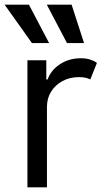

<svg xmlns="http://www.w3.org/2000/svg" viewBox="-41 -804 445 824"><path d="M76.7 0V-545.5H157.7V-463.1H163.4Q177.9 -503.6 217 -528.8Q256 -554 305.4 -554Q328.1 -554 345.2 -548.7Q362.2 -543.3 375 -534.1L346.6 -463.1Q337.7 -467.7 325.8 -470.3Q313.9 -473 298.3 -473Q258.5 -473 227.5 -456.3Q196.4 -439.6 178.4 -410.9Q160.5 -382.1 160.5 -345.2V0ZM95.9 -619.3 -21.3 -784.1H83.1L169.7 -619.3ZM246.4 -619.3 159.8 -784.1H266.3L319.6 -619.3Z"/></svg>

Font: InterMG
Style: Regular
Weight: 400
Designer: Rasmus Andersson
Foundry: rsms
Version: Version 3.019;December 26, 2023;FontCreator 15.0.0.2955 64-b